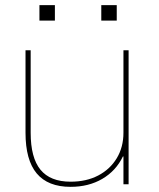

<svg xmlns="http://www.w3.org/2000/svg" viewBox="-20 -715 618 745"><path d="M254 10Q166 10 122.5 -42Q79 -94 79 -200V-520H99V-200Q99 -103 137 -56.5Q175 -10 254 -10Q315 -10 361 -34Q407 -58 433 -101Q459 -144 459 -200V-520H479V0H459V-108H457Q430 -52 377 -21Q324 10 254 10ZM373 -635V-695H433V-635ZM133 -635V-695H193V-635Z"/></svg>

Font: M PLUS 1 Thin Thin
Style: Regular
Weight: 250
Version: Version 1.001